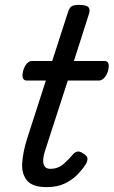

<svg xmlns="http://www.w3.org/2000/svg" viewBox="-20 -750 466 787"><path d="M171 17Q113 17 90.5 -10.5Q68 -38 71 -82Q74 -126 90 -178L168 -420H89Q78 -420 74 -430Q70 -440 75 -460Q81 -480 90.5 -490Q100 -500 111 -500H194L258 -698Q264 -718 273.5 -724Q283 -730 303 -730Q334 -730 342.5 -720.5Q351 -711 344 -691L283 -500H409Q420 -500 424 -490.5Q428 -481 423 -460Q417 -441 407 -430.5Q397 -420 386 -420H258L164 -130Q153 -95 159 -76.5Q165 -58 186 -58Q219 -58 242 -79Q265 -100 278 -116Q284 -124 294.5 -128Q305 -132 321 -121Q338 -111 338.5 -100.5Q339 -90 333 -79Q320 -58 298.5 -35.5Q277 -13 246 2Q215 17 171 17Z"/></svg>

Font: Playwrite IE
Style: Regular
Weight: 400
Designer: Veronika Burian, José Scaglione
Foundry: TypeTogether
Version: Version 1.002